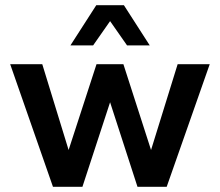

<svg xmlns="http://www.w3.org/2000/svg" viewBox="-20 -716 844 736"><path d="M183 0 19 -470H142L243 -141L350 -470H453L559 -141L661 -470H784L619 0H507L402 -324L296 0ZM250 -542 349 -696H455L554 -542H467L402 -635L337 -542Z"/></svg>

Font: Gantari SemiBold
Style: Regular
Weight: 600
Designer: Anugrah Pasau
Foundry: Lafontype
Version: Version 1.000; ttfautohint (v1.8.3)